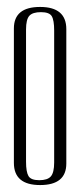

<svg xmlns="http://www.w3.org/2000/svg" viewBox="-20 -528 232 553"><path d="M171 -57Q171 5 95.5 5Q20 5 20 -59V-446Q20 -508 95.5 -508Q171 -508 171 -444ZM136 -440Q136 -470 129 -481.5Q122 -493 98 -493Q74 -493 64.5 -482.5Q55 -472 55 -443V-62Q55 -33 62 -21Q69 -9 93 -9Q117 -9 126.5 -20Q136 -31 136 -60Z"/></svg>

Font: Dorsa
Style: Regular
Weight: 400
Version: Version 1.002